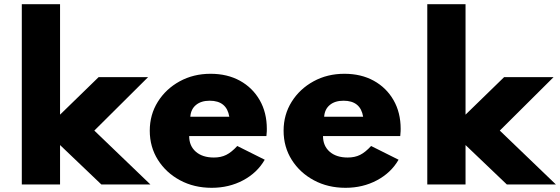

<svg xmlns="http://www.w3.org/2000/svg" viewBox="-20 -880 2672 916"><path d="M84 0H266.5V-188L463.5 0H697.5L430 -257L686.5 -512H450.5L266.5 -333V-860H84Z M990 16Q1072.5 16 1139.8 -19.8Q1207 -55.5 1243 -118L1112 -183.5Q1084.5 -153.5 1059.2 -141Q1034 -128.5 1000.5 -128.5Q946 -128.5 914.2 -156.2Q882.5 -184 882.5 -231H1251Q1252.5 -247.5 1252.8 -253Q1253 -258.5 1253 -265Q1253 -343 1219 -402.2Q1185 -461.5 1124.8 -494.8Q1064.5 -528 984.5 -528Q903 -528 837.2 -492Q771.5 -456 733 -394.5Q694.5 -333 694.5 -256.5Q694.5 -179 733.5 -117.2Q772.5 -55.5 839.2 -19.8Q906 16 990 16ZM888 -323Q890.5 -359 915 -379.2Q939.5 -399.5 980.5 -399.5Q1061.5 -399.5 1074 -323Z M1628.5 16Q1711 16 1778.2 -19.8Q1845.5 -55.5 1881.5 -118L1750.5 -183.5Q1723 -153.5 1697.8 -141Q1672.5 -128.5 1639 -128.5Q1584.5 -128.5 1552.8 -156.2Q1521 -184 1521 -231H1889.5Q1891 -247.5 1891.2 -253Q1891.5 -258.5 1891.5 -265Q1891.5 -343 1857.5 -402.2Q1823.5 -461.5 1763.2 -494.8Q1703 -528 1623 -528Q1541.5 -528 1475.8 -492Q1410 -456 1371.5 -394.5Q1333 -333 1333 -256.5Q1333 -179 1372 -117.2Q1411 -55.5 1477.8 -19.8Q1544.5 16 1628.5 16ZM1526.5 -323Q1529 -359 1553.5 -379.2Q1578 -399.5 1619 -399.5Q1700 -399.5 1712.5 -323Z M2018.5 0H2201V-188L2398 0H2632L2364.5 -257L2621 -512H2385L2201 -333V-860H2018.5Z"/></svg>

Font: Spartan ExtraBold
Style: Regular
Weight: 800
Designer: Matt Bailey, Mirko Velimirovic
Foundry: Matt Bailey
Version: Version 1.003; ttfautohint (v1.8.3)